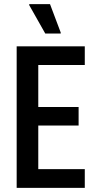

<svg xmlns="http://www.w3.org/2000/svg" viewBox="-20 -913 469 933"><path d="M61 0V-688H392V-597H166V-393H362V-303H166V-91H392V0ZM200 -750 122 -888V-893H223L275 -755V-750Z"/></svg>

Font: Saira Condensed SemiBold
Style: Regular
Weight: 600
Width: 3
Designer: Hector Gatti with collaboration of the Omnibus-Type team
Foundry: Omnibus-Type
Version: Version 1.100